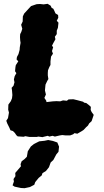

<svg xmlns="http://www.w3.org/2000/svg" viewBox="-20 -701 548 1008"><path d="M224 -165 258 -169 277 -170 296 -169 311 -174 331 -172 340 -179 365 -180 386 -175 401 -171 416 -167 422 -162 433 -160 446 -150 457 -140 456 -124 461 -113 472 -98 461 -65 448 -53 442 -42 432 -33 419 -19 410 -13 386 1 371 -2 364 4 348 10H325L307 8L294 10L268 16L256 12L239 16L231 12L210 17L203 19L181 16L173 18H135L113 14L104 17L73 15L66 9L58 -3L48 -13L35 -17L29 -31L18 -53L13 -67L22 -81L27 -110L23 -125L24 -152L37 -170L43 -185L45 -202L43 -227L41 -240L51 -251L56 -269L53 -284L57 -301L66 -317L59 -327L61 -348L63 -359L76 -379L67 -389L69 -402L77 -417L83 -439L84 -453L88 -476L86 -490L85 -507L86 -522L92 -534L97 -550L91 -571L99 -588L100 -615L107 -630L129 -654L143 -669L172 -679L190 -680L209 -678L230 -681L246 -671L251 -660L260 -655L265 -645L271 -631L285 -622L286 -608L278 -592L287 -582L284 -555L278 -540V-522L268 -508L271 -495L260 -475L253 -461L259 -453L253 -433L258 -419L248 -404L245 -379V-360L239 -349L232 -332L231 -318V-305L234 -286L228 -276L219 -257L218 -248L216 -226L221 -205L213 -187L223 -172ZM109 287 90 286 57 279 46 272 53 252 51 239 61 224 60 207 90 172 88 161 94 145 108 135 121 122 126 93 142 68 158 55 186 41 214 38 233 34 258 39 281 47 290 69 287 96 276 109 260 139 246 152 237 177 221 197 203 208 199 220 183 233 165 255 160 269 137 281Z"/></svg>

Font: Winky Rough ExtraBold
Style: Italic
Weight: 800
Italic angle: -8.97852°
Designer: Simon Atzbach
Foundry: typofactur
Version: Version 1.206; ttfautohint (v1.8.4.7-5d5b)